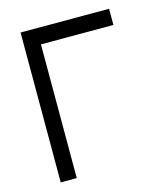

<svg xmlns="http://www.w3.org/2000/svg" viewBox="-104 -765 733 846"><g transform="rotate(-15 262.5 -342.0)"><path d="M68.4 0V-683.6H472.2V-609.9H141.6V0Z"/></g></svg>

Font: Anka/Coder Condensed
Style: Regular
Weight: 400
Width: 4
Monospace: yes
Version: Version 1.100